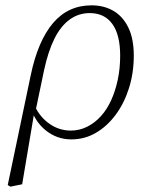

<svg xmlns="http://www.w3.org/2000/svg" viewBox="-20 -510 554 719"><path d="M19 189 9 183 95 -228Q122 -357 178.5 -423.5Q235 -490 323 -490Q369 -490 404.5 -469.5Q440 -449 460.5 -407Q481 -365 481 -302Q481 -237 463 -180Q445 -123 413 -80Q381 -37 339 -12.5Q297 12 247 12Q193 12 151 -22Q109 -56 94 -112L104 -127Q123 -78 161 -49.5Q199 -21 245 -21Q277 -21 305.5 -35Q334 -49 357 -74Q380 -99 396 -134Q412 -169 421 -211.5Q430 -254 430 -301Q430 -380 400.5 -420.5Q371 -461 316 -461Q274 -461 240.5 -436.5Q207 -412 183.5 -364.5Q160 -317 145 -247L112 -89L108 -87L63 180Z"/></svg>

Font: Source Serif 4 18pt Light
Style: Italic
Weight: 300
Italic angle: -12°
Designer: Frank Grießhammer
Foundry: Adobe Systems Incorporated
Version: Version 4.004;hotconv 1.0.116;makeotfexe 2.5.65601